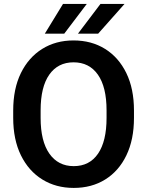

<svg xmlns="http://www.w3.org/2000/svg" viewBox="-20 -921 729 951"><path d="M643.6 -373.5V-336.9Q643.6 -229.5 606 -151.6Q568.4 -73.7 501.2 -32Q434.1 9.8 345.2 9.8Q257.3 9.8 189.7 -32Q122.1 -73.7 83.7 -151.6Q45.4 -229.5 45.4 -336.9V-373.5Q45.4 -481.4 83.5 -559.1Q121.6 -636.7 189 -678.7Q256.3 -720.7 344.2 -720.7Q433.1 -720.7 500.5 -678.7Q567.9 -636.7 605.7 -559.1Q643.6 -481.4 643.6 -373.5ZM507.8 -336.9V-374.5Q507.8 -490.2 464.8 -551.3Q421.9 -612.3 344.2 -612.3Q267.1 -612.3 224.1 -551.3Q181.2 -490.2 181.2 -374.5V-336.9Q181.2 -221.7 224.6 -159.9Q268.1 -98.1 345.2 -98.1Q423.3 -98.1 465.6 -159.9Q507.8 -221.7 507.8 -336.9ZM366.2 -754.4 477.5 -901.4H596.7L466.3 -754.4ZM202.1 -754.4 292 -901.4H409.7L298.3 -754.4Z"/></svg>

Font: Vazirmatn UI FD SemiBold
Style: Regular
Weight: 600
Designer: Saber Rastikerdar
Foundry: Saber Rastikerdar
Version: Version 33.003